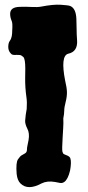

<svg xmlns="http://www.w3.org/2000/svg" viewBox="-20 -765 368 804"><path d="M265.6 -540Q232.4 -531.2 252.9 -426.8Q259.8 -398.4 260.3 -379.4Q260.7 -360.4 254.9 -337.9Q249 -315.4 249 -301.8Q249 -288.1 245.1 -269.5Q246.1 -249 244.6 -228Q243.2 -207 242.2 -187.5Q239.3 -139.6 241.2 -130.9Q243.2 -122.1 247.6 -119.6Q252 -117.2 257.8 -115.2Q271.5 -110.4 274.4 -102.5Q277.3 -94.7 276.9 -80.6Q276.4 -66.4 273.4 -50.8Q264.6 -13.7 249 -2.9Q240.2 2.9 231 1Q221.7 -1 210.9 -2.9Q177.7 -8.8 154.3 2.9Q96.7 34.2 65.4 2.9Q52.7 -9.8 49.8 -36.1Q45.9 -84 55.2 -97.7Q64.5 -111.3 70.8 -114.7Q77.1 -118.2 82 -121.1Q92.8 -126 92.8 -137.7Q92.8 -146.5 95.2 -156.7Q97.7 -167 99.6 -178.7Q104.5 -207 94.7 -225.6Q84 -247.1 85.4 -260.7Q86.9 -274.4 87.9 -285.2L91.8 -308.6Q93.8 -336.9 90.8 -356.9Q87.9 -377 86.4 -398.9Q85 -420.9 85.4 -440.4Q85.9 -460 85.9 -477.5Q85.9 -518.6 77.6 -526.4Q69.3 -534.2 62.5 -534.7Q55.7 -535.2 48.8 -535.2Q30.3 -533.2 25.4 -541Q14.6 -551.8 14.6 -568.4Q14.6 -585 21 -593.8Q27.3 -602.5 29.3 -613.8Q31.2 -625 31.2 -637.7Q33.2 -667 29.3 -676.3Q25.4 -685.5 23.9 -692.9Q22.5 -700.2 22.5 -707Q22.5 -735.4 62.5 -736.3Q86.9 -737.3 112.3 -735.8Q137.7 -734.4 152.3 -737.3Q203.1 -747.1 233.9 -745.1Q264.6 -743.2 273.4 -740.2Q297.9 -730.5 299.8 -686.5Q300.8 -666 300.8 -643.6Q300.8 -621.1 302.7 -597.7Q306.6 -548.8 265.6 -540Z"/></svg>

Font: Creepster
Style: Regular
Weight: 400
Designer: Font Diner, Inc
Foundry: Font Diner, Inc
Version: Version 1.002